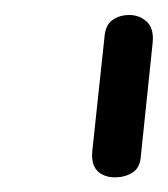

<svg xmlns="http://www.w3.org/2000/svg" viewBox="-20 -1024 224 256"><path d="M133 -787.5Q124 -787.5 116.5 -791.2Q109 -795 105.5 -802.5Q102 -810 103 -822L119.5 -976.5Q121 -991 130.2 -997.5Q139.5 -1004 152.5 -1004Q166 -1004 175.8 -995Q185.5 -986 183.5 -966.5L167.5 -813Q166 -799.5 156 -793.5Q146 -787.5 133 -787.5Z"/></svg>

Font: Edu NSW ACT Hand Pre
Style: Regular
Weight: 400
Designer: Tina and Corey Anderson, Eben Sorkin, Mirko Velimirovic
Foundry: Sorkin Type Co.
Version: Version 2.000